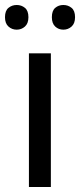

<svg xmlns="http://www.w3.org/2000/svg" viewBox="-31 -750 321 770"><path d="M173 0H85V-536H173ZM-11 -681Q-11 -707 3 -718.5Q17 -730 36 -730Q55 -730 69 -718.5Q83 -707 83 -681Q83 -656 69 -643.5Q55 -631 36 -631Q17 -631 3 -643.5Q-11 -656 -11 -681ZM177 -681Q177 -707 190.5 -718.5Q204 -730 223 -730Q242 -730 256 -718.5Q270 -707 270 -681Q270 -656 256 -643.5Q242 -631 223 -631Q204 -631 190.5 -643.5Q177 -656 177 -681Z"/></svg>

Font: Noto Sans Syloti Nagri
Style: Regular
Weight: 400
Designer: Monotype Design Team
Foundry: Monotype Imaging Inc.
Version: Version 2.003; ttfautohint (v1.8.4.7-5d5b)